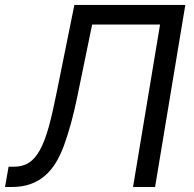

<svg xmlns="http://www.w3.org/2000/svg" viewBox="-40 -747 773 767"><path d="M-5.7 -81H15.6Q50.4 -81 75.3 -96.8Q100.1 -112.6 119.5 -147.7Q138.8 -182.9 154.5 -239.2Q170.1 -295.5 186.1 -376.4L257.1 -727.3H700.3L579.5 0H491.5L599.4 -649.1H328.1L268.5 -359.4Q256.4 -300.8 243.3 -253.2Q230.1 -205.6 215.2 -164.8Q201.3 -127.1 182.9 -96.8Q164.4 -66.4 139.4 -44.9Q114.3 -23.4 81.9 -11.7Q49.4 0 7.1 0H-19.9Z"/></svg>

Font: Inter P
Style: Italic
Weight: 400
Italic angle: -9.40001°
Designer: Rasmus Andersson
Foundry: rsms
Version: Version 3.018;git-588b23468